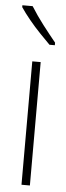

<svg xmlns="http://www.w3.org/2000/svg" viewBox="-55 -792 284 820"><g transform="rotate(5 87.5 -382.0)"><path d="M106 0H70V-529H106ZM51 -764Q76 -724 104.5 -687Q133 -650 160 -617V-606H137Q118 -625 93.5 -650.5Q69 -676 46 -704Q23 -732 7 -756V-764Z"/></g></svg>

Font: Noto Sans Gurmukhi ExtraCondensed ExtraLight
Style: Regular
Weight: 200
Width: 2
Designer: Jelle Bosma - Monotype Design Team
Foundry: Monotype Imaging Inc.
Version: Version 2.004; ttfautohint (v1.8.4.7-5d5b)